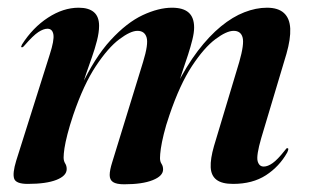

<svg xmlns="http://www.w3.org/2000/svg" viewBox="-20 -468 801 498"><path d="M271 -47 351 -307Q365.5 -354 360.2 -371Q355 -388 336.5 -388Q318.5 -388 289.5 -366.2Q260.5 -344.5 228.8 -296.8Q197 -249 170 -170Q160.5 -141.5 155 -120Q149.5 -98.5 147.2 -83.5Q145 -68.5 145 -59.5Q145 -50.5 149 -44.2Q153 -38 153 -29.5Q153 -12 126.5 -1.5Q100 9 52 9Q21.5 9 16.8 -4.5Q12 -18 22 -51L109 -326.5Q121 -363.5 118.5 -378.5Q116 -393.5 103 -393.5Q93 -393.5 79.5 -384.8Q66 -376 43.5 -350Q41.5 -347.5 39.8 -346.2Q38 -345 36 -345.5Q34.5 -345.5 35 -347.5Q35.5 -349.5 37 -352.5Q65 -396.5 104.5 -422.2Q144 -448 184 -448Q210 -448 223.5 -436.5Q237 -425 237 -401Q237 -384 231.5 -362.5Q226 -341 218.2 -319Q210.5 -297 203.2 -276.2Q196 -255.5 192.5 -239.5L189 -241Q225.5 -319 267.2 -364.2Q309 -409.5 350.2 -428.8Q391.5 -448 426 -448Q455 -448 469.2 -435.5Q483.5 -423 483.5 -396.5Q483.5 -383.5 479 -365.2Q474.5 -347 467.8 -326.2Q461 -305.5 453.5 -283.5Q446 -261.5 439.5 -240.5L436 -242.5Q463.5 -297 493 -335.8Q522.5 -374.5 553 -399.5Q583.5 -424.5 613.8 -436.2Q644 -448 672.5 -448Q701.5 -448 716.5 -434.2Q731.5 -420.5 732.8 -393.8Q734 -367 723 -328.5L657.5 -109.5Q644.5 -64.5 648.2 -50.2Q652 -36 664 -36Q674.5 -36 687.2 -45Q700 -54 718.5 -77.5Q721.5 -81.5 722.8 -82.8Q724 -84 726 -83.5Q728 -83.5 727.8 -80.8Q727.5 -78 725 -72.5Q704.5 -36 669.8 -13.5Q635 9 584.5 9Q555.5 9 541.5 -1.8Q527.5 -12.5 526.5 -34.2Q525.5 -56 535 -89L600.5 -307Q614 -354 609.2 -371Q604.5 -388 586 -388Q567.5 -388 538.5 -366.2Q509.5 -344.5 478 -296.8Q446.5 -249 419.5 -169.5Q410 -142 404.8 -120.2Q399.5 -98.5 397.2 -82.8Q395 -67 395 -58Q395 -49 399 -43Q403 -37 403 -28.5Q403 -11.5 376.2 -0.8Q349.5 10 302 10Q282 10 273.2 4.2Q264.5 -1.5 264.5 -14Q264.5 -26.5 271 -47Z"/></svg>

Font: Fraunces 120pt SemiBold
Style: Italic
Weight: 600
Italic angle: -16°
Version: Version 1.000;[b76b70a41]